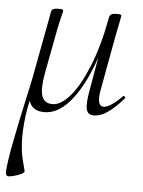

<svg xmlns="http://www.w3.org/2000/svg" viewBox="-66 -434 557 750"><g transform="rotate(5 212.5 -59.5)"><path d="M113 13Q70 13 55.5 -18Q41 -49 56 -119L105 -380Q107 -394 131 -394Q145 -394 148.5 -392.5Q152 -391 152 -388Q152 -385 146 -361.5Q140 -338 135 -312L102 -138Q91 -78 100 -49.5Q109 -21 142 -21Q175 -21 211 -63Q247 -105 279.5 -185.5Q312 -266 333 -380L344 -379Q324 -263 288.5 -174.5Q253 -86 208 -36.5Q163 13 113 13ZM-4 275Q-12 275 -14.5 267.5Q-17 260 -14.5 238.5Q-12 217 -5 174Q5 121 16.5 65Q28 9 39 -39.5Q50 -88 56 -119L73 -103Q49 -26 41.5 33Q34 92 36 134.5Q38 177 45 204.5Q52 232 56 247Q59 254 46 260.5Q33 267 17.5 271Q2 275 -4 275ZM306 9Q283 9 277.5 -12.5Q272 -34 282 -89L333 -380Q337 -394 359 -394Q373 -394 376.5 -392.5Q380 -391 380 -388Q380 -385 375 -361.5Q370 -338 365 -312L324 -89Q314 -28 342 -28Q353 -28 372 -40Q391 -52 413 -75Q417 -79 421 -74.5Q425 -70 421 -67Q388 -29 360 -10Q332 9 306 9Z"/></g></svg>

Font: Cormorant Infant Light
Style: Italic
Weight: 300
Italic angle: -10°
Designer: Christian Thalmann (Catharsis Fonts)
Foundry: Catharsis Fonts
Version: Version 4.001